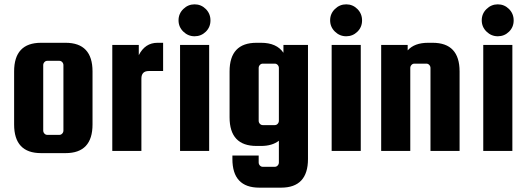

<svg xmlns="http://www.w3.org/2000/svg" viewBox="-20 -695 2428 884"><path d="M406 -366V-122Q406 10 282 10H169Q45 10 45 -122V-366Q45 -498 169 -498H282Q406 -498 406 -366ZM272 -94V-395Q272 -403 266.5 -409Q261 -415 253 -415H198Q190 -415 184.5 -409Q179 -403 179 -395V-94Q179 -86 184.5 -80Q190 -74 198 -74H253Q261 -74 266.5 -80Q272 -86 272 -94Z M705 -498H731V-368H665Q631 -368 631 -333V0H497V-488H619V-441Q648 -498 705 -498Z M927.5 -549Q906 -528 876 -528Q846 -528 824 -549.5Q802 -571 802 -601.5Q802 -632 824 -653.5Q846 -675 876 -675Q906 -675 927.5 -653.5Q949 -632 949 -601Q949 -570 927.5 -549ZM809 0V-488H943V0Z M1398 -488V37Q1398 169 1274 169H1174Q1050 169 1050 37V21H1171V53Q1171 61 1176.5 67Q1182 73 1190 73H1245Q1253 73 1258.5 67Q1264 61 1264 53V-47Q1233 -23 1182 -23H1161Q1037 -23 1037 -155V-366Q1037 -498 1161 -498H1182Q1254 -498 1285 -452V-488ZM1264 -139V-382Q1264 -390 1258.5 -396Q1253 -402 1245 -402H1190Q1182 -402 1176.5 -396Q1171 -390 1171 -382V-139Q1171 -131 1176.5 -125Q1182 -119 1190 -119H1245Q1253 -119 1258.5 -125Q1264 -131 1264 -139Z M1625.5 -549Q1604 -528 1574 -528Q1544 -528 1522 -549.5Q1500 -571 1500 -601.5Q1500 -632 1522 -653.5Q1544 -675 1574 -675Q1604 -675 1625.5 -653.5Q1647 -632 1647 -601Q1647 -570 1625.5 -549ZM1507 0V-488H1641V0Z M1869 0H1735V-488H1857V-463Q1888 -498 1951 -498H1972Q2096 -498 2096 -366V0H1962V-382Q1962 -390 1956.5 -396Q1951 -402 1943 -402H1888Q1880 -402 1874.5 -396Q1869 -390 1869 -382Z M2323.5 -549Q2302 -528 2272 -528Q2242 -528 2220 -549.5Q2198 -571 2198 -601.5Q2198 -632 2220 -653.5Q2242 -675 2272 -675Q2302 -675 2323.5 -653.5Q2345 -632 2345 -601Q2345 -570 2323.5 -549ZM2205 0V-488H2339V0Z"/></svg>

Font: Squada One
Style: Regular
Weight: 400
Designer: Joe Prince
Foundry: Joe Prince
Version: Version 1.001